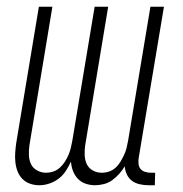

<svg xmlns="http://www.w3.org/2000/svg" viewBox="-20 -540 540 568"><path d="M96 8Q82 8 69 3.5Q56 -1 46.5 -10.5Q37 -20 32 -33Q27 -46 25.5 -60Q24 -74 25 -88.5Q26 -103 28 -117L95 -520H135L67 -110Q65 -96 65.5 -81.5Q66 -67 71.5 -55Q77 -43 89.5 -36Q102 -29 116 -29Q127 -29 137.5 -32.5Q148 -36 156.5 -43.5Q165 -51 171.5 -61Q178 -71 182.5 -81.5Q187 -92 189.5 -102.5Q192 -113 194 -124L260 -520H300L232 -110Q230 -96 230.5 -81.5Q231 -67 236.5 -55Q242 -43 254 -36Q266 -29 281 -29Q292 -29 302.5 -32.5Q313 -36 321.5 -43.5Q330 -51 336 -61Q342 -71 347 -81.5Q352 -92 354.5 -102.5Q357 -113 359 -124L425 -520H465L390 -71Q389 -62 390 -54Q391 -46 396 -40Q401 -34 409.5 -31.5Q418 -29 426 -29H439L438 8H419Q406 8 393 5Q380 2 370.5 -5Q361 -12 355.5 -23.5Q350 -35 349 -48Q342 -36 332.5 -25.5Q323 -15 312 -7Q301 1 287.5 4.5Q274 8 261 8Q247 8 233.5 3.5Q220 -1 210.5 -11Q201 -21 196 -34Q191 -47 190 -62Q183 -47 174.5 -34Q166 -21 153.5 -11.5Q141 -2 126 3Q111 8 97 8Z"/></svg>

Font: Iosevka Curly Extralight
Style: Italic
Weight: 200
Italic angle: -9°
Monospace: yes
Designer: Belleve Invis
Foundry: Belleve Invis
Version: Version 22.1.2; ttfautohint (v1.8.4)